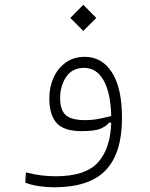

<svg xmlns="http://www.w3.org/2000/svg" viewBox="-20 -563 626 800"><path d="M205.6 217.3Q175.8 217.3 144.3 212.9Q112.8 208.5 85.4 198.2L87.9 155.3Q122.6 164.1 151.9 167.7Q181.2 171.4 212.4 171.4Q336.4 171.4 388.4 113.5Q440.4 55.7 443.4 -52.2L434.1 -51.8Q422.9 -37.1 398.9 -26.9Q375 -16.6 319.3 -16.6Q247.1 -16.6 216.3 -50Q185.5 -83.5 185.5 -154.3Q185.5 -199.7 202.9 -238.8Q220.2 -277.8 253.4 -302Q286.6 -326.2 333.5 -326.2Q404.8 -326.2 446.5 -261.2Q488.3 -196.3 488.3 -70.8Q488.3 74.7 420.7 146Q353 217.3 205.6 217.3ZM443.4 -79.6Q441.4 -174.3 412.1 -227.3Q382.8 -280.3 330.1 -280.3Q281.2 -280.3 255.9 -242.7Q230.5 -205.1 230.5 -154.3Q230.5 -105.5 253.4 -84Q276.4 -62.5 335.4 -62.5Q364.7 -62.5 391.8 -67.9Q418.9 -73.2 443.4 -79.6ZM327.1 -434.1 272.9 -488.3 327.1 -543 381.3 -488.3Z"/></svg>

Font: Cascadia Code NF ExtraLight
Style: Regular
Weight: 200
Monospace: yes
Designer: Aaron Bell
Foundry: Saja Typeworks
Version: Version 2404.023; ttfautohint (v1.8.4)